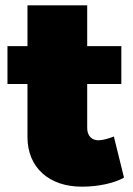

<svg xmlns="http://www.w3.org/2000/svg" viewBox="-20 -690 500 720"><path d="M407 -178C386 -170 364 -164 351 -164C324 -163 307 -181 307 -210V-375H435V-517H307V-670H83V-517H8V-375H83V-176C83 -62 164 11 289 10C347 10 409 -3 445 -24Z"/></svg>

Font: Montserrat-Arabic Black
Style: Regular
Weight: 900
Designer: Mohamed Gaber
Foundry: Kief Type Foundry
Version: Version 5.008;PS 005.008;hotconv 1.0.88;makeotf.lib2.5.64775